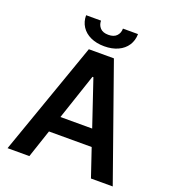

<svg xmlns="http://www.w3.org/2000/svg" viewBox="-157 -1006 1007 1124"><g transform="rotate(20 346.5 -444.5)"><path d="M19.5 0 268.6 -707H424.8L674.8 0H539.1L480 -174.8H213.9L155.3 0ZM445.8 -277.3 349.6 -562.5H343.8L248 -277.3ZM346.7 -753.9Q297.9 -753.9 261.5 -770.8Q225.1 -787.6 205.3 -818.1Q185.5 -848.6 185.5 -888.7H278.3Q278.3 -861.8 295.2 -843.5Q312 -825.2 346.7 -825.2Q380.9 -825.2 397.9 -843.3Q415 -861.3 415 -888.7H508.8Q508.3 -848.6 488.3 -818.1Q468.3 -787.6 431.9 -770.8Q395.5 -753.9 346.7 -753.9Z"/></g></svg>

Font: Pretendard SemiBold
Style: Regular
Weight: 600
Designer: Base glyphs from Inter by Rasmus Andersson; Hangeul glyphs from Noto Sans CJK(Source Han Sans) by Jang Soo-young and Kan
Foundry: Kil Hyung-jin
Version: Version 1.309